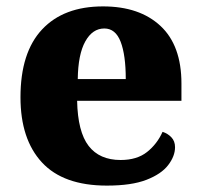

<svg xmlns="http://www.w3.org/2000/svg" viewBox="-20 -570 626 600"><path d="M314 10Q178 10 111 -62.5Q44 -135 44 -266Q44 -406 111.5 -478Q179 -550 302 -550Q416 -550 481.5 -489Q547 -428 547 -309V-255H221Q223 -158 257 -114Q291 -70 357 -70Q408 -70 439.5 -95Q471 -120 488 -158Q504 -153 515.5 -141Q527 -129 527 -110Q527 -82 505.5 -54Q484 -26 437.5 -8Q391 10 314 10ZM373 -323Q373 -398 357 -439.5Q341 -481 306 -481Q269 -481 246.5 -440.5Q224 -400 223 -323Z"/></svg>

Font: Noto Serif Hebrew ExtraBold
Style: Regular
Weight: 800
Version: Version 2.003